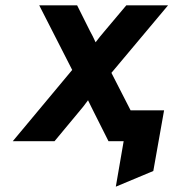

<svg xmlns="http://www.w3.org/2000/svg" viewBox="-20 -531 652 722"><path d="M415.5 171 445 0H405.5L425.5 -116H597L556.5 112ZM28 0 251.5 -268 127.5 -511H270L319 -413Q323.5 -405 329 -394.2Q334.5 -383.5 339.5 -372Q347 -382.5 355.8 -393Q364.5 -403.5 372.5 -413L455 -511H612L399 -257L530.5 0H388L334.5 -106.5Q329.5 -116.5 323.2 -129.2Q317 -142 311 -154Q302.5 -142 292.8 -129.8Q283 -117.5 273.5 -106.5L185 0Z"/></svg>

Font: Overpass ExtraBold
Style: Italic
Weight: 800
Italic angle: -10°
Designer: Delve Withrington, Dave Bailey, Thomas Jockin
Foundry: Delve Fonts LLC
Version: Version 4.000